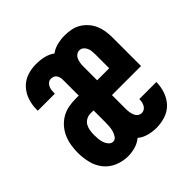

<svg xmlns="http://www.w3.org/2000/svg" viewBox="-145 -655 789 789"><g transform="rotate(-45 250.0 -260.0)"><path d="M168 8Q139 8 111 -3.5Q83 -15 64.5 -38Q46 -61 39 -90.5Q32 -120 32 -149Q32 -170 35.5 -191Q39 -212 47.5 -231.5Q56 -251 70 -267Q84 -283 102 -293.5Q120 -304 141 -308Q162 -312 183 -312H201V-405Q201 -412 199 -419Q197 -426 193 -431.5Q189 -437 182.5 -439.5Q176 -442 169 -442Q160 -442 153 -436.5Q146 -431 142.5 -423Q139 -415 138 -407Q137 -399 137 -390V-387H38V-394Q38 -421 46.5 -446.5Q55 -472 73 -491.5Q91 -511 116.5 -519.5Q142 -528 169 -528Q191 -528 213 -523Q235 -518 253 -505Q271 -518 292 -523Q313 -528 334 -528Q353 -528 371.5 -524.5Q390 -521 406 -511.5Q422 -502 434.5 -488Q447 -474 454.5 -457Q462 -440 465 -421.5Q468 -403 468 -384V-217H299V-136Q299 -126 300.5 -117Q302 -108 305.5 -99Q309 -90 316.5 -84Q324 -78 334 -78Q342 -78 349 -82.5Q356 -87 360 -94.5Q364 -102 365.5 -110Q367 -118 367 -126H466Q466 -99 457 -73Q448 -47 430 -28Q412 -9 386 -0.5Q360 8 334 8Q311 8 288.5 2Q266 -4 249 -18Q232 -4 211 2Q190 8 168 8ZM299 -303H369V-384Q369 -394 368 -403Q367 -412 363 -421Q359 -430 351.5 -436Q344 -442 334 -442Q325 -442 317 -436Q309 -430 305.5 -421Q302 -412 300.5 -403Q299 -394 299 -384ZM168 -78Q179 -78 186 -88.5Q193 -99 196 -110Q199 -121 200 -133Q201 -145 201 -156V-226H183Q170 -226 158.5 -219.5Q147 -213 141 -202Q135 -191 133 -178.5Q131 -166 131 -153Q131 -142 132 -130.5Q133 -119 136.5 -108Q140 -97 148 -87.5Q156 -78 168 -78Z"/></g></svg>

Font: Iosevka SS18 Semibold
Style: Regular
Weight: 600
Monospace: yes
Designer: Belleve Invis
Foundry: Belleve Invis
Version: Version 25.1.1; ttfautohint (v1.8.4)